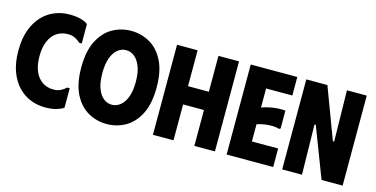

<svg xmlns="http://www.w3.org/2000/svg" viewBox="-73 -1071 2826 1442"><g transform="rotate(15 1340.5 -350.0)"><path d="M20 -350Q20 -443 45 -511Q70 -579 112.5 -623.5Q155 -668 209 -689.5Q263 -711 321 -711Q377 -711 413.5 -700Q450 -689 466 -675V-524H446Q433 -538 408.5 -551.5Q384 -565 349 -565Q300 -565 263 -540.5Q226 -516 205 -468Q184 -420 184 -350Q184 -280 205 -232Q226 -184 263 -159.5Q300 -135 349 -135Q384 -135 408.5 -148.5Q433 -162 446 -176H466V-25Q450 -12 413.5 -0.5Q377 11 321 11Q263 11 209 -10.5Q155 -32 112.5 -76.5Q70 -121 45 -189Q20 -257 20 -350Z M509 -350Q509 -477 550 -557Q591 -637 657.5 -674.5Q724 -712 802 -712Q880 -712 946.5 -674.5Q1013 -637 1054 -557Q1095 -477 1095 -350Q1095 -223 1054 -143Q1013 -63 946.5 -25.5Q880 12 802 12Q724 12 657.5 -25.5Q591 -63 550 -143Q509 -223 509 -350ZM673 -350Q673 -280 690 -233Q707 -186 736.5 -162Q766 -138 802 -138Q838 -138 868 -162Q898 -186 915.5 -233Q933 -280 933 -350Q933 -421 915 -468Q897 -515 867.5 -538.5Q838 -562 802 -562Q766 -562 736.5 -538Q707 -514 690 -467Q673 -420 673 -350Z M1482 -700H1642V0H1482V-279H1320V0H1160V-700H1320V-421H1482Z M2095 -700V-556H1891V-408Q1921 -419 1953 -425.5Q1985 -432 2016 -434Q2047 -436 2074 -433V-294L2064 -288Q2043 -295 2015.5 -296Q1988 -297 1956 -293Q1924 -289 1891 -278V-144H2095V0H1733V-700Z M2481 -700H2635V0H2471L2322 -389H2312L2319 0H2165V-700H2329L2478 -303H2488Z"/></g></svg>

Font: Phudu Light
Style: Bold
Weight: 700
Version: Version 1.005;gftools[0.9.23]